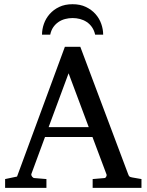

<svg xmlns="http://www.w3.org/2000/svg" viewBox="-20 -915 714 935"><path d="M314 -558.1 216.8 -295.9H412.1ZM431.2 0V-43L488.8 -47.9Q493.7 -47.9 497.1 -54.4Q500.5 -61 499 -64.9L430.2 -248H199.2L132.8 -67.9Q131.8 -64.9 132.8 -61.5Q133.8 -58.1 136.2 -54.9Q138.7 -51.8 141.6 -49.8Q144.5 -47.9 147 -47.9L206.1 -43V0H4.9V-43L63 -55.2L295.9 -687H371.1L603 -69.8Q606.4 -59.6 609.6 -56.2Q612.8 -52.7 624 -50.8L668.9 -43V0ZM443.4 -746.1Q438.5 -767.6 427.7 -783Q417 -798.3 402.1 -808.1Q387.2 -817.9 369.6 -822.5Q352.1 -827.1 333.5 -827.1Q314.9 -827.1 297.4 -822.5Q279.8 -817.9 265.1 -808.1Q250.5 -798.3 239.7 -783Q229 -767.6 224.6 -746.1H184.6Q184.6 -772.5 193.8 -798.8Q203.1 -825.2 221.7 -846.4Q240.2 -867.7 268.1 -881.1Q295.9 -894.5 333.5 -894.5Q370.6 -894.5 398.4 -881.1Q426.3 -867.7 445.1 -846.4Q463.9 -825.2 473.1 -798.8Q482.4 -772.5 482.4 -746.1Z"/></svg>

Font: Charis SIL Afr
Style: Regular
Weight: 400
Foundry: SIL International
Version: Version 5.000